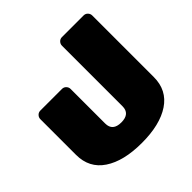

<svg xmlns="http://www.w3.org/2000/svg" viewBox="-182 -865 1047 1047"><g transform="rotate(-45 341.5 -341.5)"><path d="M37.5 -191.7V-466.7Q37.5 -480 47.1 -490Q56.7 -500 70.8 -500H237.5Q251.7 -500 261.2 -490Q270.8 -480 270.8 -466.7V-200Q270.8 -141.7 337.5 -141.7Q404.2 -141.7 404.2 -200V-666.7Q404.2 -680 413.8 -690Q423.3 -700 437.5 -700H604.2Q618.3 -700 627.9 -690Q637.5 -680 637.5 -666.7V-191.7Q637.5 -90 557.5 -36.7Q477.5 16.7 337.5 16.7Q197.5 16.7 117.5 -36.7Q37.5 -90 37.5 -191.7Z"/></g></svg>

Font: BoonTook Mon
Style: Regular
Weight: 400
Designer: Sungsit Sawaiwan
Foundry: FontUni
Version: Version 3.0